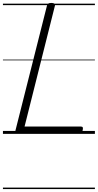

<svg xmlns="http://www.w3.org/2000/svg" viewBox="-20 -910 665 1305"><path d="M107 0Q79 0 85 -23L299 -871Q301 -881 307.5 -885.5Q314 -890 329 -890Q343 -890 349.5 -885.5Q356 -881 353 -870L147 -50H529Q540 -50 542.5 -44Q545 -38 542 -25Q539 -12 533 -6Q527 0 518 0ZM0 365H625V375H0ZM0 -20H625V0H0ZM0 -505H625V-500H0ZM0 -885H625V-875H0Z"/></svg>

Font: Playwrite IS Guides
Style: Regular
Weight: 400
Designer: Veronika Burian, José Scaglione
Foundry: TypeTogether
Version: Version 1.003